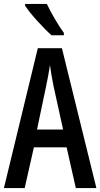

<svg xmlns="http://www.w3.org/2000/svg" viewBox="-20 -960 512 980"><path d="M219 -940H108V-931C134 -890 204 -814 243 -780H306V-792C280 -827 240 -895 219 -940ZM367 0H472L296 -714H173L0 0H106L153 -208H320ZM253 -522 302 -299H169L216 -523C223 -557 231 -598 235 -628C239 -596 245 -563 253 -522Z"/></svg>

Font: Noto Sans Gurmukhi UI ExtraCondensed Medium
Style: Regular
Weight: 500
Width: 2
Designer: Jelle Bosma - Monotype Design Team
Foundry: Monotype Imaging Inc.
Version: Version 2.004